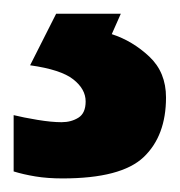

<svg xmlns="http://www.w3.org/2000/svg" viewBox="-38 -20 263 280"><path d="M204.1 122.1Q204.1 178.2 171.4 209.2Q138.7 240.2 53.2 240.2Q31.2 240.2 13.7 237.3Q-3.9 234.4 -18.1 230V147.9Q-3.9 151.4 16.6 154.8Q37.1 158.2 51.8 158.2Q65.9 158.2 76.4 151.6Q86.9 145 86.9 127.9Q86.9 109.9 68.8 95.7Q50.8 81.5 5.9 75.2L43.9 0H138.2L125 29.8Q155.3 39.6 179.7 62.5Q204.1 85.4 204.1 122.1Z"/></svg>

Font: Open Sans
Style: Bold
Weight: 700
Designer: Monotype Design Team
Foundry: Monotype Imaging Inc.
Version: Version 3.000; ttfautohint (v1.8.4)